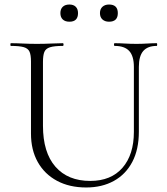

<svg xmlns="http://www.w3.org/2000/svg" viewBox="-20 -816 737 849"><path d="M572 -520Q572 -568 551.5 -590.5Q531 -613 487 -613Q484 -613 484 -619Q484 -625 487 -625Q509 -625 532.5 -623.5Q556 -622 584 -622Q607 -622 630.5 -623.5Q654 -625 673 -625Q675 -625 675 -619Q675 -613 673 -613Q633 -613 613.5 -590.5Q594 -568 594 -520V-234Q594 -155 565 -100Q536 -45 483.5 -16Q431 13 361 13Q287 13 232 -16.5Q177 -46 147 -99.5Q117 -153 117 -225V-544Q117 -573 110.5 -587.5Q104 -602 85 -607.5Q66 -613 28 -613Q26 -613 26 -619Q26 -625 28 -625Q52 -625 81 -623.5Q110 -622 143 -622Q177 -622 206.5 -623.5Q236 -625 258 -625Q261 -625 261 -619Q261 -613 258 -613Q220 -613 201 -607Q182 -601 176 -586Q170 -571 170 -542V-260Q170 -142 225 -79Q280 -16 379 -16Q471 -16 521.5 -74Q572 -132 572 -233ZM287 -720Q268 -720 257.5 -730Q247 -740 247 -758Q247 -776 257.5 -786Q268 -796 287 -796Q305 -796 315 -786Q325 -776 325 -758Q325 -720 287 -720ZM462 -720Q444 -720 433 -730Q422 -740 422 -758Q422 -776 433 -786Q444 -796 462 -796Q501 -796 501 -758Q501 -720 462 -720Z"/></svg>

Font: Cormorant Garamond Light Light
Style: Regular
Weight: 300
Version: Version 4.001